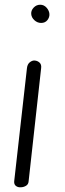

<svg xmlns="http://www.w3.org/2000/svg" viewBox="-20 -792 273 812"><path d="M154 -504 101 -25Q100 -12 89.5 -6Q79 0 68 0Q56 1 47.5 -5.5Q39 -12 40 -25L94 -504Q96 -521 106.5 -529Q117 -537 127 -536Q139 -535 147.5 -527Q156 -519 154 -504ZM154 -695Q138 -695 125.5 -706.5Q113 -718 112 -733Q111 -748 122.5 -760Q134 -772 150 -772Q166 -772 177 -759.5Q188 -747 189 -733Q190 -719 180.5 -707Q171 -695 154 -695Z"/></svg>

Font: Edu NSW ACT Foundation
Style: Regular
Weight: 400
Designer: Tina and Corey Anderson
Foundry: Google for Education
Version: Version 1.003